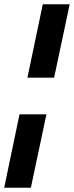

<svg xmlns="http://www.w3.org/2000/svg" viewBox="-28 -756 349 905"><path d="M101.3 -390 173.7 -736H300.5L227.1 -390ZM-8.3 129 64 -217H190.8L117.5 129Z"/></svg>

Font: Wix Madefor Text
Style: Italic
Weight: 400
Italic angle: -12°
Designer: Dalton Maag Ltd
Foundry: Dalton Maag Ltd
Version: Version 3.100